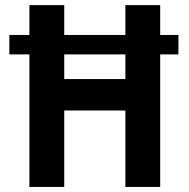

<svg xmlns="http://www.w3.org/2000/svg" viewBox="-20 -740 748 760"><path d="M17 -524.7V-601.6H686.3V-524.7ZM96.4 0V-719.7H234.3V-427.1H476.3V-719.7H614.1V0H476.3V-302.6H234.3V0Z"/></svg>

Font: Reddit Sans Condensed
Style: Regular
Weight: 400
Designer: Stephen Hutchings
Foundry: Reddit
Version: Version 1.014